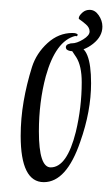

<svg xmlns="http://www.w3.org/2000/svg" viewBox="-20 -372 228 390"><path d="M69 -2Q22 -2 22 -96Q22 -131 28 -166Q34 -201 45 -236Q54 -264 76.5 -284.5Q99 -305 127 -305Q137 -305 138 -301Q136 -297 133 -299Q93 -289 73 -217Q66 -191 62.5 -163Q59 -135 59 -105Q59 -32 83 -32Q116 -32 134 -104Q146 -154 146 -205Q146 -238 135 -255.5Q124 -273 124 -270Q124 -278 135 -278Q165 -278 165 -203Q165 -146 143 -84Q115 -2 69 -2ZM128 -268Q119 -268 115 -272Q112 -277 116 -281Q117 -282 124 -284H126Q136 -284 149 -292Q162 -300 162 -308Q162 -316 154.5 -322.5Q147 -329 141 -333Q140 -333 140 -335Q140 -340 148 -347Q154 -352 162 -352Q173 -352 180.5 -341Q188 -330 188 -318Q188 -298 169 -283Q150 -268 128 -268Z"/></svg>

Font: Shalimar
Style: Regular
Weight: 400
Designer: Robert E. Leuschke
Foundry: Robert E. Leuschke
Version: Version 1.010; ttfautohint (v1.8.3)